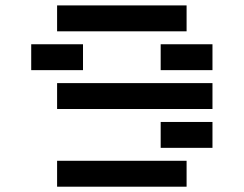

<svg xmlns="http://www.w3.org/2000/svg" viewBox="-20 -704 919 724"><path d="M195.3 0V-97.7H683.6V0ZM683.6 -683.6V-585.9H195.3V-683.6ZM97.7 -439.5V-537.1H293V-439.5ZM585.9 -439.5V-537.1H781.2V-439.5ZM781.2 -390.6V-293H195.3V-390.6ZM585.9 -146.5V-244.1H781.2V-146.5Z"/></svg>

Font: Trigram
Style: Regular
Weight: 400
Designer: GGBotNet
Foundry: GGBotNet
Version: 1.05